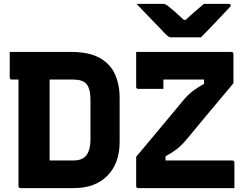

<svg xmlns="http://www.w3.org/2000/svg" viewBox="-20 -967 1290 987"><path d="M1013 -775H860Q853 -775 847.5 -778Q842 -781 829 -794Q819 -805 794.5 -830Q770 -855 740 -886.5Q710 -918 682 -947H815Q826 -947 830.5 -945Q835 -943 843 -937Q856 -927 876 -909.5Q896 -892 925 -865H935Q962 -891 985.5 -910.5Q1009 -930 1028 -947H1155Q1166 -947 1166 -940Q1166 -936 1163 -932Q1160 -928 1146 -914Q1129 -896 1105 -870.5Q1081 -845 1056.5 -819.5Q1032 -794 1013 -775ZM345 -700Q436 -700 491 -670Q546 -640 570.5 -586.5Q595 -533 595 -463V-238Q595 -127 532 -63.5Q469 0 359 0H86Q75 0 75 -11V-558H41Q30 -558 30 -569V-700ZM820 -510H691Q680 -510 680 -521V-700H1169Q1180 -700 1180 -689V-539Q1119 -466 1058.5 -394Q998 -322 938 -249Q912 -218 887 -199Q862 -180 831 -164V-142H1174Q1185 -142 1185 -131V0H691Q680 0 680 -11V-161Q741 -233 801 -305.5Q861 -378 922 -451Q947 -481 972.5 -500Q998 -519 1029 -536V-558H820ZM235 -142H356Q406 -142 425.5 -170.5Q445 -199 445 -247V-453Q445 -515 422 -538Q402 -558 356 -558H235Z"/></svg>

Font: Recursive Sn Lnr St XBd
Style: Regular
Weight: 800
Version: Version 1.079;hotconv 1.0.112;makeotfexe 2.5.65598; ttfautoh